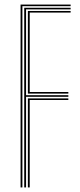

<svg xmlns="http://www.w3.org/2000/svg" viewBox="-20 -820 352 840"><path d="M70 0V-800H289V-793H78V0ZM102 0V-389.5H279V-382.5H110V0ZM86 0V-786H289V-779H94V-403.5H279V-396.5H94V0ZM102 -410.5V-772H289V-765H110V-417.5H279V-410.5Z"/></svg>

Font: Big Shoulders Inline Text SC Thin
Style: Regular
Weight: 100
Designer: Patric King
Foundry: XO Type Co
Version: Version 2.002